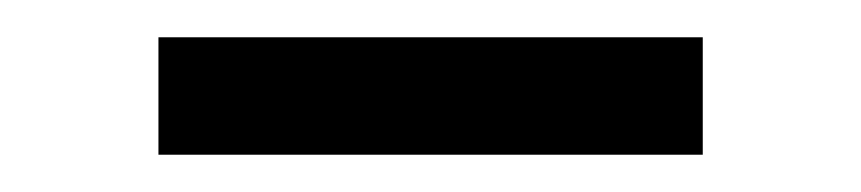

<svg xmlns="http://www.w3.org/2000/svg" viewBox="-20 -324 462 103"><path d="M65 -241V-304H357V-241Z"/></svg>

Font: IngvarSans
Style: Regular
Weight: 400
Version: Version 1.000